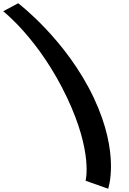

<svg xmlns="http://www.w3.org/2000/svg" viewBox="-366 -895 789 1175"><path d="M295.9 260C295.9 260 371.2 49 207.6 -297C39.3 -653 -254.6 -875 -254.6 -875L-346.5 -826C-346.5 -826 -124.6 -655 44.6 -297C204.4 41 157.7 211 157.7 211Z"/></svg>

Font: Hussar
Style: BdOpOblFive
Weight: 700
Foundry: Cannot Into Space Fonts
Version: Version 2.00